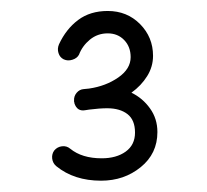

<svg xmlns="http://www.w3.org/2000/svg" viewBox="-20 -752 369 343"><path d="M112.3 -572.3Q111.8 -580.1 116.9 -586.2Q122.1 -592.3 129.4 -592.8Q133.3 -593.3 139.2 -593.8Q168.9 -598.1 191.2 -613.5Q213.4 -628.9 213.4 -649.9Q213.4 -668.5 201.9 -680.4Q190.4 -692.4 172.4 -692.4Q154.3 -692.4 140.6 -681.2Q127 -669.9 121.1 -654.3Q117.7 -647.9 109.4 -645.3Q101.1 -642.6 93.8 -646Q86.9 -649.4 84.5 -657.2Q82 -665 85.4 -672.9Q98.1 -700.2 119.6 -716.3Q141.1 -732.4 172.4 -732.4Q207 -732.4 230.2 -709Q253.4 -685.5 253.4 -652.3Q253.4 -632.8 242.9 -616Q232.4 -599.1 214.8 -586.4Q234.9 -576.7 248 -558.3Q261.2 -540 261.2 -516.1Q261.2 -477.5 231.4 -453.4Q201.7 -429.2 160.6 -429.2Q112.3 -429.2 80.6 -455.1Q74.2 -460.4 73.2 -468.8Q72.3 -477.1 77.1 -483.4Q82.5 -489.7 90.8 -490.7Q99.1 -491.7 105.5 -486.3Q126.5 -469.2 161.6 -469.2Q188 -469.2 204.6 -481.2Q221.2 -493.2 221.2 -515.1Q221.2 -537.6 207.8 -548.1Q194.3 -558.6 171.4 -558.6Q158.2 -558.6 139.2 -556.2Q136.2 -555.7 132.8 -555.2Q117.7 -552.2 112.8 -567.9Q112.8 -568.4 112.8 -568.8Q112.8 -569.8 112.3 -570.3V-570.8Q112.3 -571.3 112.3 -572.3Z"/></svg>

Font: Mikhak Regular
Style: Regular
Weight: 400
Designer: Amin Abedi
Version: Version 3.3